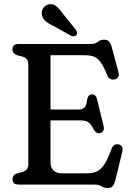

<svg xmlns="http://www.w3.org/2000/svg" viewBox="-20 -919 658 956"><path d="M42 -673Q42 -700 73.5 -700H432.5Q454.5 -700 467.5 -710.8Q480.5 -721.5 498 -721.5Q514 -721.5 522.5 -712.5Q531 -703.5 536.5 -684L570.5 -557.5Q574 -543.5 568 -534.5Q562 -525.5 550 -523.5Q538.5 -521 528.8 -526Q519 -531 513 -546.5Q496 -589 480.5 -610Q465 -631 446.5 -637.5Q428 -644 401.5 -644H231.5V-373.5H367Q391.5 -373.5 401.2 -384Q411 -394.5 413.5 -422Q418 -447.5 436 -449Q457 -450.5 463 -425.5L495.5 -293Q502.5 -264 480 -257Q460.5 -250.5 447 -273.5Q434 -300 421 -309.8Q408 -319.5 379.5 -319.5H231.5V-113Q231.5 -56 290.5 -56H412Q441 -56 461.5 -65Q482 -74 499.5 -100.5Q517 -127 536 -179Q546 -205 570 -200Q597 -195 588.5 -162L554 -20Q549 -0.5 540.2 8.5Q531.5 17.5 515.5 17.5Q499.5 17.5 485.8 8.8Q472 0 451.5 0H73.5Q42 0 42 -27Q42 -47.5 65.5 -56L91 -62.5Q105.5 -67 113.2 -76Q121 -85 121 -102V-598Q121 -615 113.2 -624Q105.5 -633 91 -637.5L65.5 -644Q42 -652.5 42 -673ZM294 -849.5 356.5 -772.5Q361 -765.5 363.2 -758.2Q365.5 -751 360.5 -744.5Q356 -739 348.5 -738.2Q341 -737.5 334 -741L244.5 -790.5Q221.5 -801.5 208 -812.8Q194.5 -824 189.5 -841Q184.5 -858 192.5 -874Q200.5 -890 219.5 -896.5Q242 -903 259 -889.2Q276 -875.5 294 -849.5Z"/></svg>

Font: Fraunces 72pt SuperSoft
Style: Regular
Weight: 400
Version: Version 1.000;[b76b70a41]